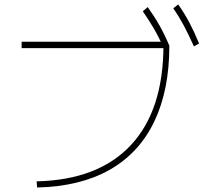

<svg xmlns="http://www.w3.org/2000/svg" viewBox="-20 -871 920 868"><path d="M145.6 -51.1Q425.6 -57.8 572.2 -215.6Q718.9 -373.3 718.9 -666.7L732.2 -653.3H77.8V-682.2H732.2L745.6 -664.4Q745.6 -463.3 677.2 -321.1Q608.9 -178.9 475.6 -103.3Q342.2 -27.8 147.8 -23.3ZM721.1 -651.1Q697.8 -704.4 674.4 -743.9Q651.1 -783.3 625.6 -820L647.8 -838.9Q676.7 -798.9 700.6 -756.7Q724.4 -714.4 745.6 -664.4ZM856.7 -661.1Q832.2 -715.6 810.6 -756.1Q788.9 -796.7 763.3 -833.3L785.6 -851.1Q814.4 -810 836.7 -767.8Q858.9 -725.6 880 -674.4Z"/></svg>

Font: Paperlogy 1 Thin
Style: Regular
Weight: 250
Designer: redesigned by Lee Juim, glyphs from Gmarket Sans & Montserrat
Foundry: PT&
Version: Version 1.001